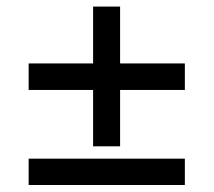

<svg xmlns="http://www.w3.org/2000/svg" viewBox="-20 -542 633 569"><path d="M255.9 -275.4H64.9V-354H255.9V-522.5H335.9V-354H527.8V-275.4H335.9V-108.4H255.9ZM64.9 6.3V-71.8H527.8V6.3Z"/></svg>

Font: Shanti
Style: Regular
Weight: 400
Designer: vernon adams
Foundry: vernon adams
Version: Version 1.000